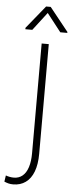

<svg xmlns="http://www.w3.org/2000/svg" viewBox="-108 -753 382 997"><g transform="rotate(5 83.0 -254.5)"><path d="M84.5 -528.3H121.6V43.5Q121.6 98.1 107.2 136.2Q92.8 174.3 65.4 193.8Q38.1 213.4 0.5 213.4Q-13.2 213.4 -23.7 210.7Q-34.2 208 -45.9 203.1L-41 170.4Q-34.7 173.3 -22.2 175.8Q-9.8 178.2 0.5 178.2Q27.3 178.2 46.1 162.6Q64.9 147 74.7 116.7Q84.5 86.4 84.5 43.5ZM114.7 -721.7 212.4 -599.6V-594.7H175.8L102.1 -689L29.8 -594.7H-6.3V-602.1L90.8 -721.7Z"/></g></svg>

Font: Roboto Condensed ExtraLight
Style: Regular
Weight: 250
Designer: Christian Robertson
Foundry: Google
Version: Version 3.008; 2023